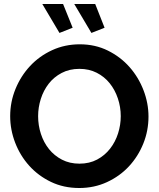

<svg xmlns="http://www.w3.org/2000/svg" viewBox="-20 -937 796 962"><path d="M352 -917H457L504 -798L438 -772ZM192 -917H296L344 -798L278 -772ZM377 5Q299 5 235.5 -25.5Q172 -56 126.5 -106.5Q81 -157 56 -222Q31 -287 31 -355Q31 -426 57.5 -491Q84 -556 130.5 -606Q177 -656 241 -685.5Q305 -715 380 -715Q457 -715 520.5 -683.5Q584 -652 629 -601Q674 -550 699 -485Q724 -420 724 -353Q724 -282 698 -217.5Q672 -153 626 -103.5Q580 -54 516 -24.5Q452 5 377 5ZM171 -355Q171 -309 185 -266Q199 -223 225.5 -190Q252 -157 290.5 -137Q329 -117 378 -117Q428 -117 466.5 -137.5Q505 -158 531.5 -192Q558 -226 571.5 -268.5Q585 -311 585 -355Q585 -401 570.5 -444Q556 -487 529.5 -520Q503 -553 464.5 -572.5Q426 -592 378 -592Q328 -592 289 -571.5Q250 -551 224 -517.5Q198 -484 184.5 -441.5Q171 -399 171 -355Z"/></svg>

Font: Oxford Sans
Style: Bold
Weight: 700
Designer: Matt McInerney, Pablo Impallari, Rodrigo Fuenzalida
Foundry: Matt McInerney, Pablo Impallari, Rodrigo Fuenzalida
Version: Version 3.000g; ttfautohint (v1.5) -l 8 -r 28 -G 28 -x 14 -D